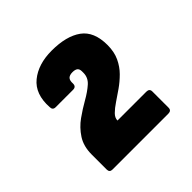

<svg xmlns="http://www.w3.org/2000/svg" viewBox="-121 -886 654 654"><g transform="rotate(-45 206.0 -558.5)"><path d="M69 -342Q55 -342 55 -356V-428Q55 -468 73 -495.5Q91 -523 117 -541.5Q143 -560 169.5 -575Q196 -590 214 -606Q232 -622 232 -645V-652Q232 -663 226 -668Q220 -673 207 -673Q193 -673 186.5 -666.5Q180 -660 181 -644Q181 -629 166 -629H82Q68 -629 68 -644Q64 -710 104 -742.5Q144 -775 209 -775Q279 -775 318 -747Q357 -719 357 -654Q357 -621 345.5 -596.5Q334 -572 316 -554Q298 -536 278 -522Q258 -508 240 -496Q222 -484 210.5 -472.5Q199 -461 199 -448H338Q353 -448 353 -434V-356Q353 -342 338 -342Z"/></g></svg>

Font: Sofia Sans Condensed Black
Style: Regular
Weight: 900
Designer: Botio Nikoltchev, Ani Petrova
Foundry: lettersoup
Version: Version 4.101